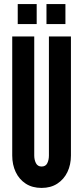

<svg xmlns="http://www.w3.org/2000/svg" viewBox="-20 -914 408 942"><path d="M184 8Q138.5 8 106.2 -13Q74 -34 57 -70Q40 -106 40 -151V-735H148V-151Q148 -129.5 156.5 -113.2Q165 -97 184 -97Q204 -97 212 -113.2Q220 -129.5 220 -151V-735H328V-151Q328 -106 310.8 -70Q293.5 -34 261.2 -13Q229 8 184 8ZM208 -796V-894H301V-796ZM67 -796V-894H160V-796Z"/></svg>

Font: League Gothic
Style: Regular
Weight: 400
Designer: The League of Moveable Type
Version: Version 2.001